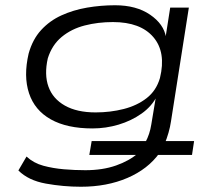

<svg xmlns="http://www.w3.org/2000/svg" viewBox="-20 -523 819 731"><path d="M288 188Q221 188 154.5 176Q88 164 50 126L81 73Q108 98 145 108Q182 118 223.5 121.5Q265 125 305 125Q371 125 422 107Q473 89 506 60L509 67H320L329 14H542L534 18Q542 3 547.5 -13.5Q553 -30 556 -49L574 -157L578 -158Q558 -118 519 -90.5Q480 -63 431.5 -48.5Q383 -34 332 -34Q235 -34 173.5 -68.5Q112 -103 90.5 -168Q69 -233 89 -319Q104 -373 136.5 -408.5Q169 -444 214 -464.5Q259 -485 311.5 -494Q364 -503 418 -503Q499 -503 551.5 -467Q604 -431 612 -381L610 -379L628 -494H699L631 -61Q628 -40 621.5 -17.5Q615 5 607 24L598 14H719L711 67H574L587 60Q543 121 465 154.5Q387 188 288 188ZM344 -95Q400 -95 451 -108Q502 -121 538.5 -149.5Q575 -178 589 -226Q613 -324 564 -381.5Q515 -439 410 -439Q353 -439 302.5 -426Q252 -413 215 -382.5Q178 -352 162 -301Q148 -239 164.5 -193Q181 -147 227 -121Q273 -95 344 -95Z"/></svg>

Font: Nunito Sans 7pt Expanded Light
Style: Italic
Weight: 300
Width: 7
Italic angle: -9°
Designer: Vernon Adams
Foundry: Vernon Adams
Version: Version 3.101;gftools[0.9.27]